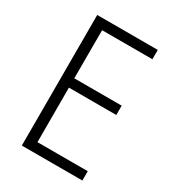

<svg xmlns="http://www.w3.org/2000/svg" viewBox="-174 -811 820 909"><g transform="rotate(30 236.0 -357.0)"><path d="M88 0V-714H419V-663H144V-400H403V-349H144V-51H419V0Z"/></g></svg>

Font: Noto Sans UI NarrowLight
Style: Regular
Weight: 300
Width: 4
Designer: Monotype Design Team
Foundry: Monotype Imaging Inc.
Version: Version 1.001